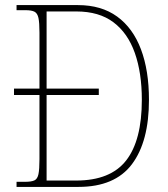

<svg xmlns="http://www.w3.org/2000/svg" viewBox="-20 -734 660 754"><path d="M45 0V-20H78Q103 -20 115 -25.5Q127 -31 131 -50Q135 -69 135 -109V-361H35V-386H135V-606Q135 -645 131 -663.5Q127 -682 115.5 -688Q104 -694 80 -694H45V-714H286Q378 -714 440 -669Q502 -624 533.5 -540.5Q565 -457 565 -342Q565 -178 498 -89Q431 0 288 0ZM279 -25Q414 -25 475.5 -104Q537 -183 537 -342Q537 -448 509.5 -526Q482 -604 425.5 -646.5Q369 -689 280 -689H163V-386H368V-361H163V-25Z"/></svg>

Font: Noto Serif Tamil SemiCondensed Thin
Style: Italic
Weight: 100
Width: 4
Italic angle: -12°
Designer: Indian Type Foundry, Tom Grace, and the Monotype Design Team
Foundry: Monotype Imaging Inc.
Version: Version 2.003; ttfautohint (v1.8.4.7-5d5b)